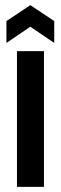

<svg xmlns="http://www.w3.org/2000/svg" viewBox="-20 -727 237 747"><path d="M46 0V-528H151V0ZM5 -560V-645L98 -707L191 -645V-560L98 -623Z"/></svg>

Font: Bricolage Grotesque 48pt Condensed Medium
Style: Regular
Weight: 500
Width: 3
Designer: Mathieu Triay
Foundry: Atelier Triay
Version: Version 1.001;gftools[0.9.33.dev8+g029e19f]